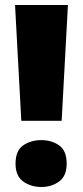

<svg xmlns="http://www.w3.org/2000/svg" viewBox="-20 -734 330 766"><path d="M226 -252H65L40 -714H251ZM42 -81Q42 -133 72.5 -154Q103 -175 145 -175Q186 -175 216 -154Q246 -133 246 -81Q246 -32 216 -10Q186 12 145 12Q103 12 72.5 -10Q42 -32 42 -81Z"/></svg>

Font: Noto Sans Arabic Blk
Style: Regular
Weight: 900
Designer: Monotype Design Team, Nadine Chahine, Nizar Qandah and Khaled Hosny
Foundry: Monotype Imaging Inc.
Version: Version 2.012; ttfautohint (v1.8.4.7-5d5b)